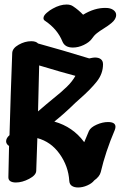

<svg xmlns="http://www.w3.org/2000/svg" viewBox="-20 -829 553 848"><path d="M212 -391Q251 -422 275.5 -446Q300 -470 313 -494Q259 -508 153 -540L148 -337Q178 -362 183 -367ZM457 -290Q490 -290 490 -269Q490 -263 487 -255Q446 -159 425 -69Q420 -49 396 -32Q386 -19 365.5 -10Q345 -1 325 -1Q308 -1 297.5 -8Q287 -15 286 -30Q282 -95 243.5 -149Q205 -203 145 -219L140 -74Q139 -55 108.5 -39Q78 -23 50 -23Q35 -23 26 -28.5Q17 -34 17 -46L20 -184Q7 -193 7 -205Q7 -219 22 -232Q27 -414 34 -595Q35 -616 62.5 -631.5Q90 -647 118 -647Q139 -647 148 -637Q257 -607 374 -571Q392 -575 399 -575Q416 -575 425.5 -567.5Q435 -560 435 -545Q435 -504 408 -469.5Q381 -435 333 -393L313 -375Q265 -328 220 -292Q302 -269 352 -201Q356 -211 373 -251Q381 -267 407 -278.5Q433 -290 457 -290ZM172 -749Q172 -760 186.5 -772.5Q201 -785 213 -791Q245 -809 274 -809Q292 -809 303 -801Q327 -785 347 -764Q398 -795 447 -794Q468 -794 480.5 -785Q493 -776 493 -763Q493 -744 472 -727Q459 -716 438 -703Q420 -692 407.5 -682Q395 -672 385 -657Q374 -642 350 -630.5Q326 -619 302 -619Q267 -619 256 -645Q234 -700 179 -737Q172 -741 172 -749Z"/></svg>

Font: Sedgwick Ave Display
Style: Regular
Weight: 400
Designer: Kevin Burke, Pedro Vergani
Foundry: Google, Inc.
Version: Version 1.000